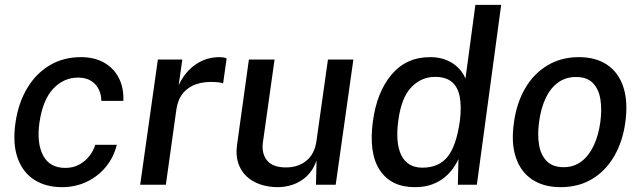

<svg xmlns="http://www.w3.org/2000/svg" viewBox="-20 -763 2647 793"><path d="M236 10Q168.5 10 121 -20.8Q73.5 -51.5 52.5 -111.2Q31.5 -171 44 -256.5Q55.5 -337 91.8 -398Q128 -459 184.8 -493Q241.5 -527 314 -527Q370 -527 410 -504.2Q450 -481.5 470.8 -441Q491.5 -400.5 489.5 -346.5H398.5Q398.5 -372 387.8 -394Q377 -416 355.8 -429.2Q334.5 -442.5 302.5 -442.5Q243.5 -442.5 200.2 -397Q157 -351.5 143 -257.5Q131 -171.5 158.2 -120.5Q185.5 -69.5 250 -69.5Q282.5 -69.5 307.8 -83.5Q333 -97.5 349.8 -119.5Q366.5 -141.5 373.5 -165H462.5Q449.5 -113 417 -73.5Q384.5 -34 337.8 -12Q291 10 236 10Z M559 0 632 -517H733L718 -411Q735.5 -449 761.5 -474.8Q787.5 -500.5 819 -513.8Q850.5 -527 884.5 -527Q894 -527 902.8 -525.8Q911.5 -524.5 916 -521.5L901.5 -418.5Q896 -421.5 886.5 -422.5Q877 -423.5 870.5 -424Q826.5 -427 792 -415.8Q757.5 -404.5 736 -378.2Q714.5 -352 708.5 -311L665 0Z M1124 10Q1087 9.5 1054.5 -1.5Q1022 -12.5 998.5 -34.5Q975 -56.5 964 -89Q953 -121.5 959 -164.5L1008 -517H1114L1066 -176Q1059.5 -129.5 1082.8 -100.5Q1106 -71.5 1161 -71.5Q1211.5 -71.5 1245.5 -99.2Q1279.5 -127 1287 -180.5L1334.5 -517H1439.5L1366.5 0H1285L1287.5 -100Q1273 -59.5 1247 -35.2Q1221 -11 1189 -0.2Q1157 10.5 1124 10Z M1693 10Q1595.5 10 1549 -59.8Q1502.5 -129.5 1520 -261Q1536 -382 1596.8 -454.5Q1657.5 -527 1756.5 -527Q1789 -527 1814 -518.5Q1839 -510 1856.8 -496.5Q1874.5 -483 1886 -467.5Q1897.5 -452 1902.5 -438.5L1943.5 -743H2050L1949.5 0H1871L1873.5 -106Q1866 -89 1852.2 -69Q1838.5 -49 1817 -31Q1795.5 -13 1765 -1.5Q1734.5 10 1693 10ZM1724.5 -70.5Q1792.5 -70.5 1828.8 -115.8Q1865 -161 1879.5 -264.5Q1886.5 -323 1878.8 -363.5Q1871 -404 1846 -424.8Q1821 -445.5 1776.5 -445.5Q1720.5 -445.5 1679 -402.8Q1637.5 -360 1625 -264.5Q1612.5 -170.5 1638.2 -120.5Q1664 -70.5 1724.5 -70.5Z M2295.5 10Q2226 10 2178.5 -21.2Q2131 -52.5 2110.8 -112Q2090.5 -171.5 2102.5 -256Q2113.5 -337.5 2149.2 -398.5Q2185 -459.5 2241.5 -493.2Q2298 -527 2371 -527Q2441 -527 2488 -495.2Q2535 -463.5 2554.8 -402.8Q2574.5 -342 2562.5 -256Q2551.5 -177.5 2516.5 -117.5Q2481.5 -57.5 2425.8 -23.8Q2370 10 2295.5 10ZM2308.5 -72.5Q2350 -72.5 2381 -95.8Q2412 -119 2432 -161.2Q2452 -203.5 2459.5 -259Q2466.5 -310.5 2459.8 -352.8Q2453 -395 2428.8 -420Q2404.5 -445 2359 -445Q2316.5 -445 2285 -422.2Q2253.5 -399.5 2233.8 -357.8Q2214 -316 2206.5 -259Q2199.5 -208.5 2206.2 -166Q2213 -123.5 2237.8 -98Q2262.5 -72.5 2308.5 -72.5Z"/></svg>

Font: Public Sans Thin Medium
Style: Italic
Weight: 500
Italic angle: -8°
Version: Version 2.001